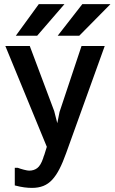

<svg xmlns="http://www.w3.org/2000/svg" viewBox="-20 -918 558 935"><path d="M52 -101H66Q79 -96 96.5 -91.5Q114 -87 122 -87Q145 -87 161.5 -99.5Q178 -112 190 -147Q191 -152 192.5 -155.5Q194 -159 196 -164.5Q198 -170 200.5 -179Q203 -188 208 -203L6 -694H125L244 -377L259 -318L270 -373L377 -694H490L302 -172Q286 -127 269.5 -95Q253 -63 234 -42.5Q215 -22 191 -12.5Q167 -3 136 -3Q118 -3 98.5 -5.5Q79 -8 52 -15ZM294 -898 161 -744H57L169 -898ZM518 -898 366 -744H261L381 -898Z"/></svg>

Font: D2Coding ligature
Style: Bold
Weight: 700
Monospace: yes
Designer: Yong-Rak Park; Jeong-Hwan Yoon; Sang-Min Lee;
Foundry: NHN Corporation
Version: Version 1.3.2; Build 20180524